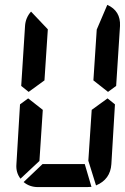

<svg xmlns="http://www.w3.org/2000/svg" viewBox="-20 -762 509 782"><path d="M374 -641.6 417 -742.2Q471.7 -717.8 468.8 -656.2L453.1 -412.1L419.9 -387.7L360.4 -434.6ZM353.5 -314.5 418 -361.3 448.2 -336.9 433.6 -93.8Q429.7 -31.2 371.1 -6.8L339.8 -107.4ZM153.3 -93.8H325.2L352.5 -1L334 0H134.8Q100.6 0 76.2 -20.5ZM140.6 -106.4 63.5 -34.2Q43.9 -59.6 46.9 -93.8L61.5 -336.9L94.7 -361.3L154.3 -314.5ZM161.1 -434.6 96.7 -387.7 66.4 -412.1 82 -656.2Q84 -689.5 106.4 -714.8L174.8 -642.6Z"/></svg>

Font: 7-Segment
Style: Regular
Weight: 400
Designer: Jan Bobrowski
Version: Version 3.0